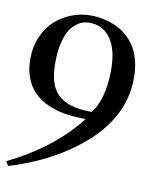

<svg xmlns="http://www.w3.org/2000/svg" viewBox="-91 -543 691 836"><g transform="rotate(10 255.0 -125.0)"><path d="M2 229 -9.8 210Q188 112.8 298.8 -30.8Q249.5 -30.8 208.3 -37.6Q167 -44.4 130.9 -60.5Q94.7 -76.7 69.8 -101.3Q44.9 -126 30.5 -162.8Q16.1 -199.7 16.1 -247.1Q16.1 -301.8 35.9 -346.9Q55.7 -392.1 88.1 -420.4Q120.6 -448.7 160.4 -463.9Q200.2 -479 242.2 -479Q262.7 -479 283.2 -476.1Q303.7 -473.1 327.1 -465.8Q350.6 -458.5 371.3 -447Q392.1 -435.5 411.4 -416.7Q430.7 -397.9 444.6 -374.3Q458.5 -350.6 466.8 -316.9Q475.1 -283.2 475.1 -243.2Q475.1 -50.8 283.2 91.3Q173.8 172.4 29.8 220.2Q2 229 2 229ZM126 -247.1Q126.5 -200.2 135.7 -168Q145 -135.7 167 -112.5Q189 -89.4 226.1 -77.9Q263.2 -66.4 317.9 -65.9Q340.3 -88.4 355.7 -139.2Q371.1 -189.9 371.1 -262.2Q371.1 -349.6 337.2 -398.2Q303.2 -446.8 243.2 -446.8Q228 -446.8 213.6 -442.4Q199.2 -438 182.6 -424.6Q166 -411.1 154.1 -390.1Q142.1 -369.1 134 -332Q126 -294.9 126 -247.1Z"/></g></svg>

Font: Jacques Francois
Style: Regular
Weight: 400
Designer: Manvel Shmavonyan, Alexei Vanyashin
Foundry: Cyreal (www.cyreal.org)
Version: Version 1.003